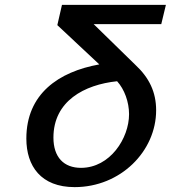

<svg xmlns="http://www.w3.org/2000/svg" viewBox="-20 -754 700 787"><path d="M215 -651 387 -490C220 -460 88 -369 88 -186C88 -73 148 13 286 13C474 13 620 -134 620 -302C620 -376 592 -435 535 -488L364 -655H641L660 -734H234ZM460 -421C490 -388 509 -336 509 -286C509 -187 431 -66 312 -66C242 -66 199 -109 199 -190C199 -340 326 -407 460 -421Z"/></svg>

Font: Perun Medium Italic
Style: Regular
Weight: 500
Italic angle: -12°
Foundry: Copyright (c) Stefan Peev, Context Ltd, 2016
Version: Version 1.026